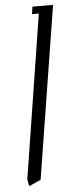

<svg xmlns="http://www.w3.org/2000/svg" viewBox="-55 -605 320 835"><g transform="rotate(-5 105.0 -188.0)"><path d="M32.2 170.9 145 -543.9H115.2L120.1 -576.2H210L89.8 176.8L38.1 200.2Z"/></g></svg>

Font: Gawaa
Style: Italic
Weight: 400
Designer: T. Christopher White
Version: Version 1.0